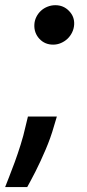

<svg xmlns="http://www.w3.org/2000/svg" viewBox="-33 -557 342 754"><path d="M-12.8 177.6Q-7.1 162.3 3.2 136.7Q13.5 111.2 25 79.4Q36.6 47.6 47.9 11.7Q59.3 -24.1 67.1 -59.7L76.7 -99.4H190.3L178.6 -60.4Q172.6 -38.7 164.2 -15.4Q155.9 7.8 146.1 30.7Q136.4 53.6 126.2 75.5Q116.1 97.3 106.4 116.5Q96.6 135.7 88.2 151.3Q79.9 166.9 73.9 177.6ZM101.9 -459.9Q102.6 -476.2 109.6 -490.2Q116.5 -504.3 127.7 -514.6Q138.8 -524.9 153.6 -530.7Q168.3 -536.6 184.3 -536.6Q216.3 -536.6 237.9 -514.2Q260.3 -491.5 258.2 -459.9Q257.1 -443.9 250.2 -429.7Q243.3 -415.5 232.1 -404.8Q220.9 -394.2 206.3 -388Q191.8 -381.7 175.8 -381.7Q143.1 -381.7 121.8 -404.5Q100.5 -427.6 101.9 -459.9Z"/></svg>

Font: Inter P Semi Bold
Style: Italic
Weight: 600
Italic angle: 9.39999°
Designer: Rasmus Andersson
Foundry: rsms
Version: Version 3.018;git-588b23468